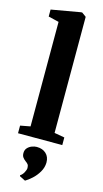

<svg xmlns="http://www.w3.org/2000/svg" viewBox="-160 -864 631 1180"><g transform="rotate(15 155.5 -274.0)"><path d="M80.5 -60.5V-725.5L13.5 -741.5V-786L199 -818.5H206.5L233.5 -798.5V-60L298.5 -48.5V0H17V-48.5ZM232.5 129Q232 161 215.2 189.5Q198.5 218 175.5 238.8Q152.5 259.5 134.5 270H132.5L97 252L96 246Q109.5 238 119 220.5Q128.5 203 128.5 191.5Q128.5 176 122.2 168.2Q116 160.5 105.5 153.5Q96 146.5 88.2 136.2Q80.5 126 80.5 109Q80.5 88.5 92.5 75.8Q104.5 63 120.8 57.2Q137 51.5 149 51.5H152.5Q187.5 51.5 210 72.2Q232.5 93 232.5 129Z"/></g></svg>

Font: Merriweather 60pt ExtraBold
Style: Regular
Weight: 800
Version: Version 2.100